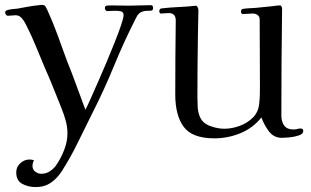

<svg xmlns="http://www.w3.org/2000/svg" viewBox="-20 -559 1262 780"><path d="M602 -527Q602 -517 595 -516Q588 -515 576.5 -515Q565 -515 553.5 -510Q542 -505 533 -487Q484 -391 443 -291Q402 -191 353 -95Q324 -37 295.5 21.5Q267 80 232 135Q213 165 187 183Q161 201 125 201Q95 201 70.5 188Q46 175 46 141Q46 119 62.5 104Q79 89 100 89Q109 89 118 92Q112 104 112 115Q112 130 123.5 138.5Q135 147 148 147Q168 147 184.5 135.5Q201 124 211 108Q229 81 241.5 48Q254 15 254 -17Q254 -31 252 -45Q250 -59 246 -72Q240 -93 232 -113.5Q224 -134 216 -154Q203 -186 190.5 -217Q178 -248 164 -279Q145 -324 126.5 -369.5Q108 -415 86 -458Q83 -463 80.5 -468Q78 -473 74 -478Q69 -486 61.5 -491.5Q54 -497 43 -497Q36 -497 28 -496Q20 -495 12 -495Q7 -495 4 -499.5Q1 -504 1 -508Q1 -516 10 -518Q20 -521 30.5 -522Q41 -523 51 -524Q73 -528 95 -532Q117 -536 139 -538Q142 -539 145 -539Q148 -539 151 -539Q161 -539 164.5 -533Q168 -527 172 -519Q195 -469 214 -416.5Q233 -364 252 -312Q272 -263 290 -213Q308 -163 327 -113Q334 -126 347.5 -156.5Q361 -187 378.5 -226.5Q396 -266 414 -309Q432 -352 447.5 -391Q463 -430 472.5 -458.5Q482 -487 482 -498Q482 -511 469 -513.5Q456 -516 440 -515Q424 -514 416 -514Q412 -514 409 -518Q406 -522 406 -526Q406 -536 416.5 -536.5Q427 -537 433 -537Q450 -537 468 -536.5Q486 -536 503 -536Q526 -536 548.5 -537Q571 -538 593 -538Q598 -538 600 -534.5Q602 -531 602 -527Z M1212 -27Q1212 -15 1194.5 -9Q1177 -3 1156 -1Q1135 1 1126 1Q1092 1 1072 -26Q1052 -53 1042 -82Q1008 -39 957 -18Q906 3 851 3Q761 3 726.5 -43.5Q692 -90 692 -175Q692 -250 692.5 -325.5Q693 -401 694 -476Q694 -506 665 -506Q657 -506 649 -505Q641 -504 633 -504Q630 -504 628.5 -507.5Q627 -511 627 -513Q627 -524 637 -525Q672 -529 707.5 -530.5Q743 -532 778 -536Q786 -528 786 -516Q786 -491 785 -465Q784 -439 784 -413Q783 -352 782.5 -290.5Q782 -229 782 -167Q782 -148 783 -126.5Q784 -105 791 -87Q802 -59 832.5 -47.5Q863 -36 891 -36Q922 -36 953.5 -47.5Q985 -59 1007.5 -81.5Q1030 -104 1033 -138Q1035 -155 1035.5 -172.5Q1036 -190 1036 -207L1035 -479Q1035 -492 1026.5 -498Q1018 -504 1007 -504Q997 -504 987.5 -503Q978 -502 968 -502Q959 -502 959 -512Q959 -522 968 -523Q980 -525 993 -525.5Q1006 -526 1019 -527L1088 -534Q1095 -535 1102.5 -536Q1110 -537 1117 -537Q1122 -537 1124 -531.5Q1126 -526 1126 -523Q1123 -306 1123 -90Q1123 -65 1134.5 -49Q1146 -33 1173 -33Q1181 -33 1187.5 -35Q1194 -37 1201 -37Q1212 -37 1212 -27Z"/></svg>

Font: Kaisei Tokumin
Style: Regular
Weight: 400
Designer: Font-Kai, 金井和夫
Foundry: KAZUO KANAI
Version: Version 5.003